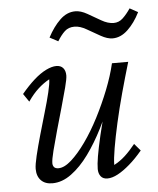

<svg xmlns="http://www.w3.org/2000/svg" viewBox="-48 -663 587 713"><g transform="rotate(-5 245.5 -306.5)"><path d="M170.9 -424.8Q187.5 -424.8 196.3 -414.6Q205.1 -404.3 205.1 -386.7Q205.1 -374 196.8 -342.3Q188.5 -310.5 176.8 -269.5Q165 -228.5 153.3 -187Q141.6 -145.5 133.3 -112.8Q125 -80.1 125 -66.4Q125 -57.6 129.9 -51.8Q134.8 -45.9 146.5 -45.9Q168 -45.9 194.3 -69.3Q220.7 -92.8 248.5 -131.8Q276.4 -170.9 301.8 -220.2Q327.1 -269.5 347.2 -320.3Q367.2 -371.1 377.9 -417H438.5Q421.9 -361.3 406.2 -304.2Q390.6 -247.1 378.9 -194.8Q367.2 -142.6 360.4 -102.5Q353.5 -62.5 353.5 -40Q376 -51.8 395 -69.3Q414.1 -86.9 433.6 -111.3L456.1 -85Q431.6 -55.7 407.7 -35.2Q383.8 -14.6 362.8 -3.4Q341.8 7.8 324.2 7.8Q307.6 7.8 299.3 -2.9Q291 -13.7 291 -30.3Q291 -47.9 295.9 -77.1Q300.8 -106.4 312 -154.8Q323.2 -203.1 343.8 -277.3H354.5Q336.9 -228.5 311.5 -178.2Q286.1 -127.9 255.4 -85.4Q224.6 -43 189.9 -17.6Q155.3 7.8 119.1 7.8Q91.8 7.8 76.7 -7.8Q61.5 -23.4 61.5 -50.8Q61.5 -66.4 69.3 -99.1Q77.1 -131.8 88.9 -173.3Q100.6 -214.8 112.8 -255.9Q125 -296.9 132.8 -329.6Q140.6 -362.3 140.6 -377.9Q119.1 -366.2 99.1 -348.1Q79.1 -330.1 59.6 -301.8L39.1 -332Q63.5 -361.3 86.9 -382.3Q110.4 -403.3 132.3 -414.1Q154.3 -424.8 170.9 -424.8ZM460.9 -614.3 491.2 -597.7Q471.7 -558.6 445.3 -533.7Q418.9 -508.8 388.7 -508.8Q369.1 -508.8 344.7 -522.5Q320.3 -536.1 295.9 -550.3Q271.5 -564.5 251 -564.5Q228.5 -564.5 214.4 -551.3Q200.2 -538.1 186.5 -515.6L155.3 -532.2Q175.8 -571.3 201.7 -596.2Q227.5 -621.1 258.8 -621.1Q279.3 -621.1 303.2 -607.4Q327.1 -593.8 351.6 -579.6Q376 -565.4 397.5 -565.4Q417 -565.4 431.6 -579.1Q446.3 -592.8 460.9 -614.3Z"/></g></svg>

Font: Crimson Pro Light
Style: Italic
Weight: 300
Italic angle: -12°
Designer: Jacques Le Bailly
Foundry: Baron von Fonthausen
Version: Version 1.003